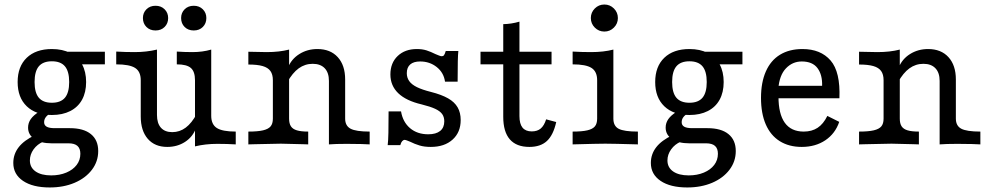

<svg xmlns="http://www.w3.org/2000/svg" viewBox="-20 -646 4426 859"><path d="M39.5 83.1Q39.5 43.5 63.7 12.5Q87.9 -18.5 136.3 -41.1L173.4 -12.1Q146.8 -0.8 130.2 22.2Q113.7 45.2 113.7 71.8Q113.7 103.2 139.1 121Q164.5 138.7 208.9 138.7Q246.8 138.7 276.6 126.2Q306.5 113.7 323 91.9Q339.5 70.2 339.5 41.9Q339.5 18.5 326.6 6.9Q313.7 -4.8 286.3 -4.8H210.5Q162.9 -4.8 134.3 -23.8Q105.6 -42.7 105.6 -75Q105.6 -96 117.7 -113.3Q129.8 -130.6 154.8 -146L204.8 -138.7Q191.1 -130.6 184.3 -121Q177.4 -111.3 177.4 -99.2Q177.4 -85.5 189.1 -79Q200.8 -72.6 224.2 -72.6H292.7Q354 -72.6 386.7 -46Q419.4 -19.4 419.4 29.8Q419.4 76.6 391.1 113.7Q362.9 150.8 313.7 171.8Q264.5 192.7 202.4 192.7Q126.6 192.7 83.1 163.3Q39.5 133.9 39.5 83.1ZM58.9 -279Q58.9 -348.4 99.6 -387.5Q140.3 -426.6 212.1 -426.6Q259.7 -426.6 294.4 -408.9Q329 -391.1 347.2 -358.1Q365.3 -325 365.3 -279Q365.3 -233.1 347.2 -200Q329 -166.9 294.4 -149.2Q259.7 -131.5 212.1 -131.5Q140.3 -131.5 99.6 -170.6Q58.9 -209.7 58.9 -279ZM289.5 -279Q289.5 -326.6 270.6 -349.2Q251.6 -371.8 212.1 -371.8Q172.6 -371.8 153.6 -349.2Q134.7 -326.6 134.7 -279Q134.7 -231.5 153.6 -208.9Q172.6 -186.3 212.1 -186.3Q251.6 -186.3 270.6 -208.9Q289.5 -231.5 289.5 -279ZM229.8 -414.5H449.2V-358.1H302.4Z M609.7 -125V-287.1Q609.7 -325.8 584.7 -341.9Q559.7 -358.1 500 -358.1V-415.3Q540.3 -412.9 582.3 -412.9Q635.5 -412.9 682.3 -424.2V-131.5Q682.3 -94.4 700 -74.6Q717.7 -54.8 750.8 -54.8Q783.9 -54.8 810.9 -75Q837.9 -95.2 860.5 -137.1L857.3 -73.4Q842.7 -33.9 808.1 -11.3Q773.4 11.3 728.2 11.3Q672.6 11.3 641.1 -25Q609.7 -61.3 609.7 -125ZM771 -358.1V-415.3Q806.5 -412.9 841.1 -412.9Q886.3 -412.9 925 -424.2V-128.2Q925 -89.5 950 -73.4Q975 -57.3 1034.7 -57.3V0Q995.2 -2.4 952.4 -2.4Q899.2 -2.4 852.4 8.9V-287.1Q852.4 -325.8 833.9 -341.9Q815.3 -358.1 771 -358.1ZM790.3 -565.3Q790.3 -588.7 806 -604.4Q821.8 -620.2 846.8 -620.2Q871.8 -620.2 887.5 -604.4Q903.2 -588.7 903.2 -565.3Q903.2 -541.1 887.5 -525.4Q871.8 -509.7 846.8 -509.7Q821.8 -509.7 806 -525.4Q790.3 -541.1 790.3 -565.3ZM619.4 -565.3Q619.4 -588.7 635.1 -604.4Q650.8 -620.2 675.8 -620.2Q700.8 -620.2 716.5 -604.4Q732.3 -588.7 732.3 -565.3Q732.3 -541.1 716.5 -525.4Q700.8 -509.7 675.8 -509.7Q650.8 -509.7 635.1 -525.4Q619.4 -541.1 619.4 -565.3Z M1200.8 -115.3V-287.1Q1200.8 -312.9 1189.9 -328.2Q1179 -343.5 1155.2 -350.4Q1131.5 -357.3 1091.1 -357.3V-414.5Q1146 -412.9 1173.4 -412.9Q1229.8 -412.9 1273.4 -424.2V-115.3Q1273.4 -93.5 1281.5 -81Q1289.5 -68.5 1308.1 -62.9Q1326.6 -57.3 1358.9 -57.3V0L1335.5 -0.8Q1255.6 -3.2 1236.3 -3.2Q1217.7 -3.2 1121 -0.8L1091.1 0V-57.3Q1133.1 -57.3 1156.9 -62.9Q1180.6 -68.5 1190.7 -80.6Q1200.8 -92.7 1200.8 -115.3ZM1379 -360.5Q1344.4 -360.5 1316.5 -340.3Q1288.7 -320.2 1265.3 -278.2L1267.7 -341.9Q1283.1 -381.5 1319 -404Q1354.8 -426.6 1400 -426.6Q1458.1 -426.6 1491.1 -390.3Q1524.2 -354 1524.2 -290.3V-115.3Q1524.2 -83.1 1548.4 -70.2Q1572.6 -57.3 1633.9 -57.3V0Q1615.3 -0.8 1596 -1.6L1531.5 -2.4Q1480.6 -2.4 1451.6 0V-283.9Q1451.6 -321 1432.7 -340.7Q1413.7 -360.5 1379 -360.5Z M1814.5 -12.1Q1807.3 -15.3 1800.4 -17.7Q1793.5 -20.2 1790.3 -20.2Q1784.7 -20.2 1779.4 -14.5Q1774.2 -8.9 1771 3.2H1714.5Q1716.9 -14.5 1717.7 -52.4Q1718.5 -90.3 1718.5 -147.6H1774.2Q1782.3 -100 1814.5 -72.6Q1846.8 -45.2 1896 -45.2Q1930.6 -45.2 1949.2 -60.1Q1967.7 -75 1967.7 -103.2Q1967.7 -122.6 1958.1 -135.9Q1948.4 -149.2 1926.6 -159.3Q1904.8 -169.4 1866.1 -179Q1796.8 -195.2 1761.7 -229Q1726.6 -262.9 1726.6 -312.9Q1726.6 -364.5 1759.3 -395.6Q1791.9 -426.6 1845.2 -426.6Q1869.4 -426.6 1888.3 -420.6Q1907.3 -414.5 1928.2 -404Q1936.3 -400.8 1944 -397.6Q1951.6 -394.4 1956.5 -394.4Q1962.9 -394.4 1966.5 -399.2Q1970.2 -404 1974.2 -417.7H2030.6Q2029 -403.2 2028.2 -372.2Q2027.4 -341.1 2027.4 -280.6H1971Q1965.3 -321 1933.9 -346Q1902.4 -371 1859.7 -371Q1830.6 -371 1815.3 -357.7Q1800 -344.4 1800 -318.5Q1800 -298.4 1810.9 -283.1Q1821.8 -267.7 1845.6 -256Q1869.4 -244.4 1908.1 -234.7Q1955.6 -222.6 1984.7 -206Q2013.7 -189.5 2027.4 -165.7Q2041.1 -141.9 2041.1 -108.9Q2041.1 -54 2004.8 -21.4Q1968.5 11.3 1907.3 11.3Q1878.2 11.3 1856.9 4.8Q1835.5 -1.6 1814.5 -12.1Z M2231.5 -123.4V-358.1H2129.8V-414.5H2231.5V-537.9Q2268.5 -538.7 2304 -549.2V-414.5H2447.6V-358.1H2304V-126.6Q2304 -91.9 2317.7 -75Q2331.5 -58.1 2358.9 -58.1Q2383.9 -58.1 2399.2 -71Q2414.5 -83.9 2423.4 -112.1L2468.5 -100Q2455.6 -41.9 2427 -15.3Q2398.4 11.3 2348.4 11.3Q2290.3 11.3 2260.9 -22.6Q2231.5 -56.5 2231.5 -123.4Z M2651.6 -115.3V-287.1Q2651.6 -325.8 2626.6 -341.9Q2601.6 -358.1 2541.9 -358.1V-415.3Q2583.1 -412.9 2624.2 -412.9Q2680.6 -412.9 2724.2 -424.2V-115.3Q2724.2 -82.3 2748 -69.8Q2771.8 -57.3 2833.9 -57.3V0Q2721 -3.2 2687.9 -3.2Q2654.8 -3.2 2541.9 0V-57.3Q2583.9 -57.3 2607.7 -62.9Q2631.5 -68.5 2641.5 -80.6Q2651.6 -92.7 2651.6 -115.3ZM2623.4 -565.3Q2623.4 -590.3 2641.1 -608.1Q2658.9 -625.8 2683.9 -625.8Q2708.9 -625.8 2726.6 -608.1Q2744.4 -590.3 2744.4 -565.3Q2744.4 -540.3 2726.6 -522.6Q2708.9 -504.8 2683.9 -504.8Q2658.9 -504.8 2641.1 -522.6Q2623.4 -540.3 2623.4 -565.3Z M2891.9 83.1Q2891.9 43.5 2916.1 12.5Q2940.3 -18.5 2988.7 -41.1L3025.8 -12.1Q2999.2 -0.8 2982.7 22.2Q2966.1 45.2 2966.1 71.8Q2966.1 103.2 2991.5 121Q3016.9 138.7 3061.3 138.7Q3099.2 138.7 3129 126.2Q3158.9 113.7 3175.4 91.9Q3191.9 70.2 3191.9 41.9Q3191.9 18.5 3179 6.9Q3166.1 -4.8 3138.7 -4.8H3062.9Q3015.3 -4.8 2986.7 -23.8Q2958.1 -42.7 2958.1 -75Q2958.1 -96 2970.2 -113.3Q2982.3 -130.6 3007.3 -146L3057.3 -138.7Q3043.5 -130.6 3036.7 -121Q3029.8 -111.3 3029.8 -99.2Q3029.8 -85.5 3041.5 -79Q3053.2 -72.6 3076.6 -72.6H3145.2Q3206.5 -72.6 3239.1 -46Q3271.8 -19.4 3271.8 29.8Q3271.8 76.6 3243.5 113.7Q3215.3 150.8 3166.1 171.8Q3116.9 192.7 3054.8 192.7Q2979 192.7 2935.5 163.3Q2891.9 133.9 2891.9 83.1ZM2911.3 -279Q2911.3 -348.4 2952 -387.5Q2992.7 -426.6 3064.5 -426.6Q3112.1 -426.6 3146.8 -408.9Q3181.5 -391.1 3199.6 -358.1Q3217.7 -325 3217.7 -279Q3217.7 -233.1 3199.6 -200Q3181.5 -166.9 3146.8 -149.2Q3112.1 -131.5 3064.5 -131.5Q2992.7 -131.5 2952 -170.6Q2911.3 -209.7 2911.3 -279ZM3141.9 -279Q3141.9 -326.6 3123 -349.2Q3104 -371.8 3064.5 -371.8Q3025 -371.8 3006 -349.2Q2987.1 -326.6 2987.1 -279Q2987.1 -231.5 3006 -208.9Q3025 -186.3 3064.5 -186.3Q3104 -186.3 3123 -208.9Q3141.9 -231.5 3141.9 -279ZM3082.3 -414.5H3301.6V-358.1H3154.8Z M3384.7 -208.1Q3384.7 -277.4 3406.5 -326.6Q3428.2 -375.8 3469.8 -401.2Q3511.3 -426.6 3570.2 -426.6Q3651.6 -426.6 3696 -375.4Q3740.3 -324.2 3735.5 -206.5H3433.1L3432.3 -262.1H3658.1Q3659.7 -311.3 3637.5 -341.1Q3615.3 -371 3566.9 -371Q3525.8 -371 3496.4 -340.3Q3466.9 -309.7 3462.1 -248.4L3464.5 -245.2Q3462.9 -229 3462.9 -213.7Q3462.9 -136.3 3491.1 -96.8Q3519.4 -57.3 3575.8 -57.3Q3612.1 -57.3 3637.9 -74.2Q3663.7 -91.1 3681.5 -127.4L3734.7 -100.8Q3716.9 -48.4 3672.6 -18.5Q3628.2 11.3 3566.9 11.3Q3509.7 11.3 3468.5 -14.5Q3427.4 -40.3 3406 -89.5Q3384.7 -138.7 3384.7 -208.1Z M3933.1 -115.3V-287.1Q3933.1 -312.9 3922.2 -328.2Q3911.3 -343.5 3887.5 -350.4Q3863.7 -357.3 3823.4 -357.3V-414.5Q3878.2 -412.9 3905.6 -412.9Q3962.1 -412.9 4005.6 -424.2V-115.3Q4005.6 -93.5 4013.7 -81Q4021.8 -68.5 4040.3 -62.9Q4058.9 -57.3 4091.1 -57.3V0L4067.7 -0.8Q3987.9 -3.2 3968.5 -3.2Q3950 -3.2 3853.2 -0.8L3823.4 0V-57.3Q3865.3 -57.3 3889.1 -62.9Q3912.9 -68.5 3923 -80.6Q3933.1 -92.7 3933.1 -115.3ZM4111.3 -360.5Q4076.6 -360.5 4048.8 -340.3Q4021 -320.2 3997.6 -278.2L4000 -341.9Q4015.3 -381.5 4051.2 -404Q4087.1 -426.6 4132.3 -426.6Q4190.3 -426.6 4223.4 -390.3Q4256.5 -354 4256.5 -290.3V-115.3Q4256.5 -83.1 4280.6 -70.2Q4304.8 -57.3 4366.1 -57.3V0Q4347.6 -0.8 4328.2 -1.6L4263.7 -2.4Q4212.9 -2.4 4183.9 0V-283.9Q4183.9 -321 4164.9 -340.7Q4146 -360.5 4111.3 -360.5Z"/></svg>

Font: Playfair Micro SmCond SmLight
Style: Regular
Weight: 360
Width: 4
Designer: Claus Eggers Sørensen
Foundry: Claus Eggers Sørensen
Version: Version 2.100;Glyphs 3.2 (3219)